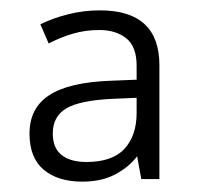

<svg xmlns="http://www.w3.org/2000/svg" viewBox="-20 -742 380 371"><path d="M173 -722Q288 -722 288 -616V-396H253L245 -440Q229 -419 202.5 -405Q176 -391 139 -391Q92 -391 64.5 -414Q37 -437 37 -484Q37 -533 75 -558Q113 -583 194 -586L244 -588V-615Q244 -652 224 -668Q204 -684 172 -684Q145 -684 121 -677Q97 -670 74 -658L58 -695Q82 -707 112 -714.5Q142 -722 173 -722ZM197 -551Q134 -548 108 -532.5Q82 -517 82 -484Q82 -456 99 -442.5Q116 -429 147 -429Q197 -429 220.5 -454.5Q244 -480 244 -524V-553Z"/></svg>

Font: Noto Sans Sinhala Light
Style: Regular
Weight: 300
Designer: Jelle Bosma - Monotype Design Team
Foundry: Monotype Imaging Inc.
Version: Version 2.006; ttfautohint (v1.8.4.7-5d5b)